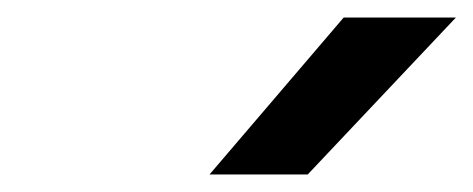

<svg xmlns="http://www.w3.org/2000/svg" viewBox="-20 -949 540 219"><path d="M219 -750 372 -929H500L331 -750Z"/></svg>

Font: Teachers
Style: Italic
Weight: 400
Italic angle: -11°
Designer: Alfredo Marco Pradil, Chank Diesel
Version: Version 1.001